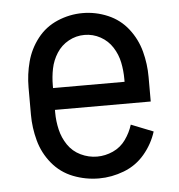

<svg xmlns="http://www.w3.org/2000/svg" viewBox="-45 -580 589 631"><g transform="rotate(-5 250.0 -265.0)"><path d="M257 8Q213 8 172 -8Q131 -24 103 -58Q75 -92 63.5 -134.5Q52 -177 52 -220V-310Q52 -353 63 -394.5Q74 -436 100.5 -470Q127 -504 167 -521Q207 -538 250 -538Q293 -538 333 -521Q373 -504 399.5 -470Q426 -436 437 -394.5Q448 -353 448 -310V-229H132V-220Q132 -192 138.5 -164Q145 -136 161 -112.5Q177 -89 203 -76.5Q229 -64 257 -64Q284 -64 309.5 -75.5Q335 -87 351.5 -110Q368 -133 376 -159L449 -130Q436 -89 408 -56Q380 -23 339.5 -7.5Q299 8 257 8ZM132 -301H368V-310Q368 -338 362.5 -365Q357 -392 342 -415.5Q327 -439 302.5 -452.5Q278 -466 250 -466Q222 -466 197.5 -452.5Q173 -439 158 -415.5Q143 -392 137.5 -365Q132 -338 132 -310Z"/></g></svg>

Font: Iosevka SS08
Style: Regular
Weight: 400
Monospace: yes
Designer: Belleve Invis
Foundry: Belleve Invis
Version: 2.1.0; ttfautohint (v1.8.2)